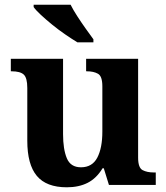

<svg xmlns="http://www.w3.org/2000/svg" viewBox="-20 -786 707 816"><path d="M264 10Q177 10 136.5 -38.5Q96 -87 96 -188V-412Q96 -455 81 -469Q66 -483 29 -483H26V-536H248V-216Q248 -152 264 -113.5Q280 -75 324 -75Q372 -75 393.5 -116Q415 -157 415 -227V-419Q415 -462 396.5 -472.5Q378 -483 349 -483H346V-536H567V-116Q567 -73 586 -63Q605 -53 634 -53H642V0H443L421 -71H416Q390 -28 352.5 -9Q315 10 264 10ZM309 -606Q286 -620 257.5 -639.5Q229 -659 202 -681Q175 -703 153.5 -723Q132 -743 123 -756V-766H280Q291 -744 308.5 -717Q326 -690 344.5 -664Q363 -638 377 -619V-606Z"/></svg>

Font: Noto Serif Ethiopic
Style: Bold
Weight: 700
Designer: Monotype Design Team
Foundry: Monotype Imaging Inc.
Version: Version 2.102; ttfautohint (v1.8.4.7-5d5b)